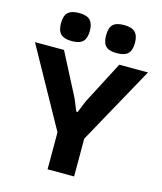

<svg xmlns="http://www.w3.org/2000/svg" viewBox="-147 -1086 1003 1188"><g transform="rotate(15 355.0 -492.5)"><path d="M272 -237 -7 -740H179L320 -467L351 -391H360L391 -467L533 -740H717L442 -242V0H272ZM211 -805Q162 -805 140 -826Q118 -847 118 -895Q118 -943 140 -964Q162 -985 211 -985Q261 -985 282 -963Q303 -941 303 -895Q303 -848 282 -826.5Q261 -805 211 -805ZM499 -805Q449 -805 428 -826Q407 -847 407 -895Q407 -943 428 -964Q449 -985 499 -985Q549 -985 570.5 -963Q592 -941 592 -895Q592 -848 570.5 -826.5Q549 -805 499 -805Z"/></g></svg>

Font: Encode Sans Normal
Style: Bold
Weight: 700
Designer: Pablo Impallari, Andres Torresi
Foundry: Pablo Impallari, Andres Torresi
Version: Version 1.000; ttfautohint (v1.00) -l 8 -r 50 -G 200 -x 14 -